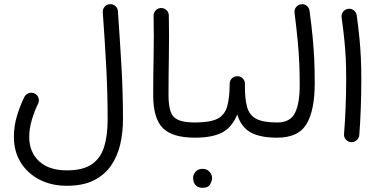

<svg xmlns="http://www.w3.org/2000/svg" viewBox="-20 -648 1838 924"><path d="M46.9 11.2Q46.9 -42 62 -91.6Q77.1 -141.1 97.2 -181.2Q104 -194.8 118.7 -199.7Q133.3 -204.6 147 -197.8Q160.6 -191.4 165.3 -176.8Q169.9 -162.1 163.1 -148.4Q146.5 -115.2 133.5 -72.3Q120.6 -29.3 120.6 11.2Q120.6 83.5 168 127.7Q215.3 171.9 301.8 171.9Q378.9 171.9 421.4 142.8Q463.9 113.8 481 59.1Q498 4.4 498 -72.3Q498 -197.8 491.5 -322Q484.9 -446.3 474.6 -588.9Q473.6 -604 483.4 -615.5Q493.2 -627 508.3 -627.9Q523.9 -628.9 535.2 -619.1Q546.4 -609.4 547.4 -593.8Q557.6 -451.2 564.7 -325.9Q571.8 -200.7 571.8 -72.3Q571.8 -9.3 558.3 47.9Q544.9 105 513.9 149.7Q482.9 194.3 430.9 220.2Q378.9 246.1 301.8 246.1Q228 246.1 170.4 216.6Q112.8 187 79.8 134Q46.9 81.1 46.9 11.2Z M717.3 -189.9Q717.3 -280.3 719.2 -375.7Q721.2 -471.2 719.2 -571.3Q718.8 -586.9 729 -597.9Q739.3 -608.9 754.4 -609.4Q769.5 -609.9 780.8 -599.6Q792 -589.4 792.5 -573.7Q794.4 -474.6 792.7 -378.7Q791 -282.7 791 -190.9Q791 -140.6 800.8 -111.8Q810.5 -83 837.9 -70.8Q865.2 -58.6 917.5 -58.6H918Q933.6 -58.6 943.8 -48.1Q954.1 -37.6 954.1 -22Q954.1 -6.8 943.8 3.9Q933.6 14.6 918 14.6H917.5Q810.5 14.6 763.9 -31.5Q717.3 -77.6 717.3 -189.9Z M880.9 -22Q880.9 -37.6 891.8 -48.1Q902.8 -58.6 918 -58.6Q989.7 -58.6 1025.1 -75.9Q1060.5 -93.3 1072.8 -134.3Q1085 -175.3 1085.4 -246.1Q1086.4 -263.2 1097.9 -272.7Q1109.4 -282.2 1124.5 -281.2Q1140.1 -280.3 1149.9 -268.8Q1159.7 -257.3 1158.7 -242.7Q1157.7 -174.3 1168.9 -133.8Q1180.2 -93.3 1213.6 -75.9Q1247.1 -58.6 1313.5 -58.6H1314Q1329.6 -58.6 1339.8 -48.1Q1350.1 -37.6 1350.1 -22Q1350.1 -6.8 1339.8 3.9Q1329.6 14.6 1314 14.6H1313.5Q1232.4 14.6 1186.8 -10.5Q1141.1 -35.6 1121.6 -96.7Q1096.7 -35.2 1049.1 -10.3Q1001.5 14.6 918 14.6Q902.8 14.6 891.8 3.9Q880.9 -6.8 880.9 -22ZM909.2 208Q909.2 191.4 921.6 178Q934.1 164.6 954.6 164.6Q968.8 164.6 978.3 170.4Q987.8 176.3 993.2 184.6Q1000.5 195.8 1000.5 208.5Q1000.5 222.7 991 239.3Q981.4 255.9 954.1 255.9Q936 255.9 926.3 247.6Q916.5 239.3 912.6 228.5Q909.2 216.3 909.2 208Z M1277.3 -22Q1277.3 -37.6 1288.1 -48.1Q1298.8 -58.6 1314 -58.6Q1377 -58.6 1399.7 -104.7Q1422.4 -150.9 1422.4 -236.3Q1422.4 -294.9 1420.2 -345.2Q1418 -395.5 1412.6 -452.4Q1407.2 -509.3 1397.5 -586.4Q1395.5 -601.6 1404.8 -613.5Q1414.1 -625.5 1428.7 -627.4Q1443.8 -629.9 1455.8 -620.4Q1467.8 -610.8 1469.7 -596.2Q1479 -526.9 1484.4 -471.4Q1489.7 -416 1492.2 -363.3Q1494.6 -310.5 1494.6 -247.6Q1494.6 -117.2 1455.3 -51.3Q1416 14.6 1314 14.6Q1298.8 14.6 1288.1 3.9Q1277.3 -6.8 1277.3 -22Z M1624 -564.5Q1622.1 -579.6 1631.3 -591.6Q1640.6 -603.5 1655.8 -605.5Q1670.4 -607.9 1682.6 -598.4Q1694.8 -588.9 1696.8 -574.2Q1705.1 -512.7 1709.7 -465.3Q1714.4 -418 1716.6 -370.8Q1718.8 -323.7 1718.8 -262.7Q1718.8 -197.8 1716.3 -127.9Q1713.9 -58.1 1709 2.4Q1707.5 17.1 1695.8 27.1Q1684.1 37.1 1668.9 36.1Q1653.8 34.7 1644 23.2Q1634.3 11.7 1635.7 -3.4Q1640.6 -63.5 1643.3 -133.1Q1646 -202.6 1646 -266.1Q1646 -324.2 1643.8 -368.4Q1641.6 -412.6 1637 -458Q1632.3 -503.4 1624 -564.5Z"/></svg>

Font: Mikhak Regular
Style: Regular
Weight: 400
Designer: Amin Abedi
Version: Version 3.3